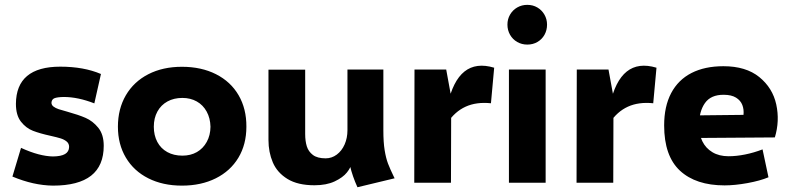

<svg xmlns="http://www.w3.org/2000/svg" viewBox="-20 -768 3317 807"><path d="M202.6 12.2Q161.6 11.7 119.1 2.2Q76.7 -7.3 32.2 -25.9L68.4 -146.5Q107.9 -128.4 141.4 -119.6Q174.8 -110.8 202.6 -110.4Q236.8 -110.8 253.4 -120.6Q270 -130.4 270.5 -150.4Q270.5 -164.6 260.3 -173.1Q250 -181.6 235.1 -186.3Q220.2 -190.9 191.9 -197.3Q147.5 -207 118.4 -218.3Q89.4 -229.5 68.1 -256.6Q46.9 -283.7 46.9 -331.5Q47.4 -409.7 94 -448.7Q140.6 -487.8 233.4 -487.8Q332 -487.8 404.3 -457L376.5 -333.5Q307.6 -360.4 248 -360.4Q220.7 -359.9 209 -355.2Q197.3 -350.6 196.3 -336.4Q196.3 -326.7 204.8 -320.1Q213.4 -313.5 226.6 -309.1Q239.7 -304.7 263.7 -298.3Q309.6 -285.6 339.8 -272.5Q370.1 -259.3 393.1 -231Q416 -202.6 416 -155.3Q416 -71.3 362.8 -29.5Q309.6 12.2 202.6 12.2Z M744.6 12.2Q664.5 12.2 603.5 -18.5Q542.6 -49.1 509.1 -105.4Q475.6 -161.6 475.6 -235.5Q475.6 -310.3 509 -367.6Q542.5 -424.8 603.5 -456.1Q664.4 -487.3 744.6 -487.3Q826.2 -487.3 887.9 -456.1Q949.7 -424.8 982.9 -367.7Q1016.1 -310.5 1015.6 -235.4Q1015.6 -161.1 982 -105.1Q948.3 -49.1 886.9 -18.5Q825.5 12.2 744.6 12.2ZM746.6 -113.8Q781.2 -113.8 807.5 -128.8Q833.8 -143.9 849 -171.6Q864.3 -199.2 864.7 -235.4Q863.8 -271.5 848.6 -299.1Q833.5 -326.7 807 -341.6Q780.5 -356.4 746.6 -356.4Q711 -356.4 683.9 -341.6Q656.7 -326.7 641.6 -299.2Q626.5 -271.6 626.5 -235.4Q626.5 -199.2 641.2 -171.5Q655.9 -143.9 683.2 -128.8Q710.4 -113.8 746.6 -113.8Z M1301.8 10.7Q1231.4 10.7 1188.2 -15.9Q1145 -42.5 1126.7 -85.4Q1108.4 -128.4 1108.4 -179.7V-475.1H1262.7V-204.6Q1262.7 -175.3 1269.5 -153.1Q1276.4 -130.9 1295.2 -116.7Q1314 -102.5 1348.6 -102.5Q1374.5 -102.5 1395.5 -118.2Q1416.5 -133.8 1428.5 -160.9Q1440.4 -188 1440.4 -220.7L1455.1 -77.6Q1455.1 -64.5 1438.2 -43.2Q1421.4 -22 1386.7 -5.6Q1352.1 10.7 1301.8 10.7ZM1482.4 19Q1440.4 -73.2 1440.4 -160.2L1591.3 -219.7Q1591.3 -170.4 1596.7 -137Q1602.1 -103.5 1610.8 -80.6Q1619.6 -57.6 1635.7 -24.4L1638.7 -18.6ZM1440.4 -160.2V-475.6H1591.3V-103Z M1722.2 -475.6H1855.5L1876.5 -360.8L1875.5 0H1721.2ZM1861.3 -327.1Q1883.3 -428.2 1932.1 -467.3Q1981 -506.3 2057.1 -483.4L2043.5 -334Q1982.4 -340.3 1937 -319.6Q1891.6 -298.8 1861.3 -252.4Z M2196.3 -580.6Q2173.1 -580.6 2153.9 -591.6Q2134.8 -602.5 2123.8 -621.8Q2112.8 -641.2 2112.8 -664.6Q2112.8 -687.5 2123.8 -706.5Q2134.8 -725.6 2153.9 -736.6Q2173.1 -747.6 2196.3 -747.6Q2219.8 -747.6 2238.5 -736.6Q2257.3 -725.6 2268.3 -706.5Q2279.3 -687.5 2279.3 -664.3Q2279.3 -641.1 2268.6 -621.8Q2257.8 -602.5 2238.9 -591.6Q2220 -580.6 2196.3 -580.6ZM2119.1 -475.6H2273.4V0H2119.1Z M2404.3 -475.6H2537.6L2558.6 -360.8L2557.6 0H2403.3ZM2543.5 -327.1Q2565.4 -428.2 2614.3 -467.3Q2663.1 -506.3 2739.3 -483.4L2725.6 -334Q2664.6 -340.3 2619.1 -319.6Q2573.7 -298.8 2543.5 -252.4Z M3025.4 11.2Q2904.8 11.2 2838.1 -50.5Q2771.5 -112.3 2771.5 -240.7Q2771.5 -320.8 2801 -376.7Q2830.6 -432.6 2886.5 -461.2Q2942.4 -489.7 3020.5 -489.7Q3115.2 -489.7 3171.4 -444.1Q3227.5 -398.4 3242.7 -329.1Q3257.8 -259.8 3236.8 -190.4L2827.1 -187.5L2831.5 -282.2L3105 -285.2Q3107.4 -307.6 3100.1 -326.7Q3092.8 -345.7 3073.5 -357.7Q3054.2 -369.6 3022 -369.6Q2967.8 -370.1 2942.9 -334.7Q2918 -299.3 2918 -240.2Q2918 -203.1 2932.1 -174.1Q2946.3 -145 2974.4 -128.2Q3002.4 -111.3 3042.5 -111.3Q3075.2 -111.3 3111.8 -118.7Q3148.4 -126 3185.1 -140.1L3210 -22.9Q3175.3 -8.3 3122.1 1.5Q3068.8 11.2 3025.4 11.2Z"/></svg>

Font: DavidDev Light
Style: Regular
Weight: 300
Designer: David.dev
Foundry: David.dev
Version: Version 1.001;FEAKit 1.0